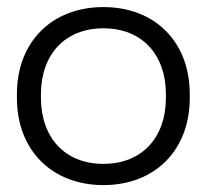

<svg xmlns="http://www.w3.org/2000/svg" viewBox="-20 -522 599 556"><path d="M279.5 14C428.5 14 529.5 -87 529.5 -238V-249.5C529.5 -401 428.5 -501.5 279.5 -501.5C130.5 -501.5 29 -401 29 -249.5V-238C29 -87 130.5 14 279.5 14ZM279.5 -47.5C168.5 -47.5 98.5 -122.5 98.5 -240V-248C98.5 -365 168.5 -440 279.5 -440C390.5 -440 460.5 -365 460.5 -248V-240C460.5 -122.5 390.5 -47.5 279.5 -47.5Z"/></svg>

Font: MCL Standard Light
Style: Regular
Weight: 300
Designer: Květoslav Bartoš
Foundry: Florian Karsten
Version: Version 1.001;Glyphs 3.2.3 (3260)